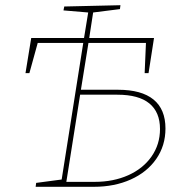

<svg xmlns="http://www.w3.org/2000/svg" viewBox="-20 -718 727 738"><path d="M434 -373Q524 -373 570 -335.5Q616 -298 616 -224Q616 -158 580.5 -107Q545 -56 482.5 -28Q420 0 341 0H117L119 -15L217 -28L300 -553H125L93 -437H78L100 -572H303L319 -670L224 -678L227 -693L443 -698L441 -683L338 -670L323 -572H572L551 -437H536L541 -553H320L291 -373ZM344 -19Q416 -19 473 -44.5Q530 -70 562.5 -116.5Q595 -163 595 -222Q595 -287 554 -320.5Q513 -354 431 -354H288L235 -19Z"/></svg>

Font: Bitter Pro Thin
Style: Italic
Weight: 250
Italic angle: -9°
Designer: Sol Matas, and Bitter project Authors
Foundry: Sol Matas
Version: Version 1.010